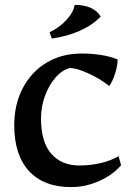

<svg xmlns="http://www.w3.org/2000/svg" viewBox="-20 -751 532 782"><path d="M38 -241Q38 -326 73 -392.5Q108 -459 170 -496Q232 -533 312 -533Q399 -533 459 -509Q459 -483 448.5 -450.5Q438 -418 425 -401Q385 -432 338 -453Q291 -474 265 -474Q233 -466 206 -435Q179 -404 163 -360Q147 -316 147 -269Q147 -172 189 -124.5Q231 -77 303 -77Q349 -77 391 -87Q433 -97 463 -115L473 -78Q439 -38 383.5 -13.5Q328 11 270 11Q158 11 98 -54.5Q38 -120 38 -241ZM182 -620Q220 -637 249.5 -668.5Q279 -700 284 -731Q361 -731 390 -684Q359 -650 307 -626.5Q255 -603 191 -594Z"/></svg>

Font: Mirza Medium
Style: Regular
Weight: 500
Designer: Arabic design by Kourosh Beigpour, Latin design by Eduardo Tunni, engineering by Lasse Fister
Version: Version 1.0010g